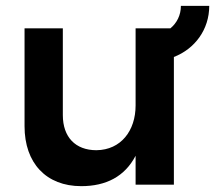

<svg xmlns="http://www.w3.org/2000/svg" viewBox="-20 -632 736 657"><path d="M696 -612H599C599 -580 585 -553 563 -535H444V-271C444 -185 394 -119 310 -118C238 -118 195 -163 195 -238V-535H64V-200C64 -74 138 5 258 5C343 5 407 -28 444 -99V0H575V-437C647 -465 696 -531 696 -612Z"/></svg>

Font: Montserrat_SPRD_medium Medium
Style: Regular
Weight: 400
Designer: Julieta Ulanovsky edited by Nelly Hempel
Foundry: Julieta Ulanovsky
Version: Version 4.000;PS 004.000;hotconv 1.0.88;makeotf.lib2.5.64775